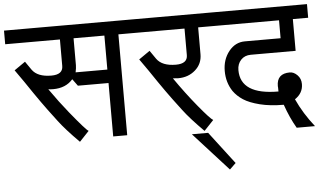

<svg xmlns="http://www.w3.org/2000/svg" viewBox="-65 -704 1733 1024"><g transform="rotate(-5 801.0 -191.5)"><path d="M521 -358V-540H356V-396Q356 -381 351 -358ZM677 -540H596V0H521V-286H357L330 -323Q292 -279 224 -279Q208 -279 198 -281Q249 -208 297 -149Q379 -48 393 -41L342 13Q270 -59 232.5 -109Q195 -159 185.5 -171.5Q176 -184 151.5 -218.5Q127 -253 117 -268Q73 -334 28 -397L87 -438L118 -393Q147 -352 221 -352Q283 -352 283 -398V-540H-10V-613H677Z M1023 -396Q1023 -345 985.5 -312Q948 -279 894 -279Q885 -279 865 -281Q923 -197 983.5 -123.5Q1044 -50 1060 -41L1009 13Q937 -59 899.5 -109Q862 -159 852.5 -171.5Q843 -184 818.5 -218.5Q794 -253 784 -268Q740 -334 695 -397L754 -438L785 -393Q814 -352 888 -352Q950 -352 950 -398V-540H657V-613H1112V-540H1023Z M1159 198 1126 230 940 25H1027Z M1265 -444H1456V-540H1092V-613H1612V-540H1530V-370H1290Q1257 -370 1237 -348.5Q1217 -327 1217 -294Q1217 -162 1420 -162Q1420 -188 1419 -191Q1419 -258 1489 -258Q1510 -258 1529 -239Q1548 -220 1548 -191Q1548 -142 1504 -113Q1540 -34 1598 39H1500Q1467 -17 1442 -89Q1369 -89 1314 -103Q1259 -117 1227.5 -137.5Q1196 -158 1176 -186Q1144 -234 1144 -295.5Q1144 -357 1178.5 -400.5Q1213 -444 1265 -444Z"/></g></svg>

Font: Autonym
Style: Regular
Weight: 500
Version: Version 1.0.20131126